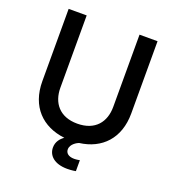

<svg xmlns="http://www.w3.org/2000/svg" viewBox="-160 -865 1066 1171"><g transform="rotate(20 372.5 -280.0)"><path d="M409 180C440 180 464 175 464 175V104C464 104 445 108 428 108C390 108 372 90 372 67C372 31 413 11 423 7C566 -11 661 -109 661 -271V-740H544V-271C544 -174 489 -100 372 -100C256 -100 201 -174 201 -271V-740H84V-271C84 -106 182 -9 328 8C305 24 283 49 283 87C283 138 324 180 409 180Z"/></g></svg>

Font: Be Vietnam Pro Medium
Style: Regular
Weight: 500
Designer: Lam Bao, Tony Le, Vietanh Nguyen
Foundry: Yellow Type Foundry
Version: Version 1.002